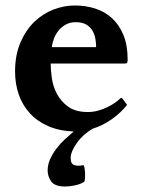

<svg xmlns="http://www.w3.org/2000/svg" viewBox="-20 -468 516 701"><path d="M287 196Q273 205 252.5 209Q232 213 218 213Q180 213 167 194.5Q154 176 154 155Q154 133 163 113Q172 93 186 74.5Q200 56 217 40.5Q234 25 249 12Q196 10 156 -7.5Q116 -25 89 -54.5Q62 -84 48.5 -123Q35 -162 35 -207Q35 -267 54.5 -312.5Q74 -358 105 -388Q136 -418 175 -433Q214 -448 253 -448Q292 -448 327 -437Q362 -426 388.5 -402Q415 -378 430.5 -340.5Q446 -303 446 -251Q446 -241 444 -238.5Q442 -236 437 -236H165Q165 -215 169 -184.5Q173 -154 187.5 -126Q202 -98 229 -78.5Q256 -59 301 -59Q320 -59 338 -64Q356 -69 371.5 -76.5Q387 -84 398.5 -92Q410 -100 416 -106Q419 -109 421.5 -110.5Q424 -112 428 -107L444 -85Q420 -55 387 -32Q354 -9 318 2Q301 12 286 25.5Q271 39 260.5 54Q250 69 244 83Q238 97 238 109Q238 131 252 135Q266 139 285 135Q287 137 288.5 145Q290 153 290.5 162.5Q291 172 290.5 182Q290 192 287 196ZM331 -296Q331 -311 328 -327.5Q325 -344 317 -357Q309 -370 294.5 -378.5Q280 -387 256 -387Q236 -387 220.5 -378.5Q205 -370 194 -356.5Q183 -343 177 -327Q171 -311 169 -296Z"/></svg>

Font: Lusitana
Style: Bold
Weight: 700
Designer: Ana Paula Megda
Foundry: Ana Paula Megda
Version: Version 1.000; ttfautohint (v1.1) -l 8 -r 50 -G 200 -x 14 -D